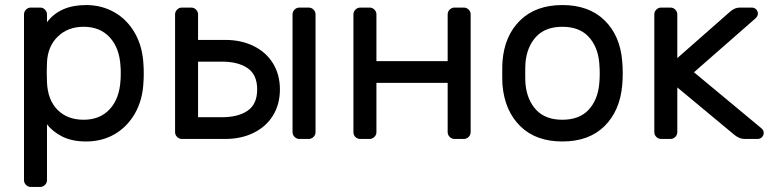

<svg xmlns="http://www.w3.org/2000/svg" viewBox="-20 -550 3057 760"><path d="M166 163Q166 174 158 182Q150 190 139 190H102Q91 190 83 182Q75 174 75 163V-493Q75 -504 83 -512Q91 -520 102 -520H139Q150 -520 158 -512Q166 -504 166 -493V-462Q217 -530 321 -530Q383 -530 433.5 -501Q484 -472 514.5 -418Q545 -364 548 -292Q549 -282 549 -260Q549 -237 548 -227Q545 -155 514.5 -101.5Q484 -48 434 -19Q384 10 321 10Q265 10 226.5 -9.5Q188 -29 166 -58ZM311 -76Q376 -76 414.5 -118Q453 -160 457 -232Q458 -242 458 -260Q458 -278 457 -288Q453 -360 414.5 -402Q376 -444 311 -444Q249 -444 209 -405.5Q169 -367 166 -303L165 -264L166 -224Q169 -154 208 -115Q247 -76 311 -76Z M673 -493Q673 -504 681 -512Q689 -520 700 -520H737Q748 -520 756 -512Q764 -504 764 -493V-392H872Q935 -392 984.5 -367.5Q1034 -343 1061 -298.5Q1088 -254 1088 -196Q1088 -138 1061 -93.5Q1034 -49 984.5 -24.5Q935 0 872 0H700Q689 0 681 -8Q673 -16 673 -27ZM1202 0H1165Q1154 0 1146 -8Q1138 -16 1138 -27V-493Q1138 -504 1146 -512Q1154 -520 1165 -520H1202Q1213 -520 1221 -512Q1229 -504 1229 -493V-27Q1229 -16 1221 -8Q1213 0 1202 0ZM764 -306V-86H858Q923 -86 960.5 -112Q998 -138 998 -196Q998 -254 960.5 -280Q923 -306 858 -306Z M1843 -493V-27Q1843 -16 1835 -8Q1827 0 1816 0H1779Q1768 0 1760 -8Q1752 -16 1752 -27V-222H1470V-27Q1470 -16 1462 -8Q1454 0 1443 0H1406Q1395 0 1387 -7.5Q1379 -15 1379 -27V-493Q1379 -504 1387 -512Q1395 -520 1406 -520H1443Q1454 -520 1462 -512Q1470 -504 1470 -493V-308H1752V-493Q1752 -504 1760 -512Q1768 -520 1779 -520H1816Q1827 -520 1835 -512Q1843 -504 1843 -493Z M2445 -259Q2445 -235 2443 -213Q2434 -111 2372.5 -50.5Q2311 10 2206 10Q2101 10 2039.5 -50.5Q1978 -111 1969 -213Q1968 -224 1968 -259Q1968 -296 1969 -307Q1977 -409 2039 -469.5Q2101 -530 2206 -530Q2311 -530 2373 -469.5Q2435 -409 2443 -307Q2445 -285 2445 -259ZM2206 -444Q2139 -444 2102.5 -405Q2066 -366 2060 -302Q2059 -290 2059 -259Q2059 -229 2060 -218Q2066 -154 2102.5 -115Q2139 -76 2206 -76Q2273 -76 2309.5 -115Q2346 -154 2352 -218Q2354 -240 2354 -259Q2354 -278 2352 -302Q2346 -366 2309.5 -405Q2273 -444 2206 -444Z M2869 -503Q2888 -520 2908 -520H2956Q2966 -520 2973 -513Q2980 -506 2980 -496Q2980 -485 2969 -476L2727 -264L2993 -43Q3003 -35 3003 -24Q3003 -14 2996 -7Q2989 0 2979 0H2927Q2906 0 2886 -17L2661 -204V-27Q2661 -16 2653 -8Q2645 0 2634 0H2597Q2586 0 2578 -8Q2570 -16 2570 -27V-493Q2570 -504 2578 -512Q2586 -520 2597 -520H2634Q2645 -520 2653 -512Q2661 -504 2661 -493V-320Z"/></svg>

Font: Contemporary
Style: Regular
Weight: 400
Designer: Victor Tran
Foundry: Victor Tran
Version: Version 1.100